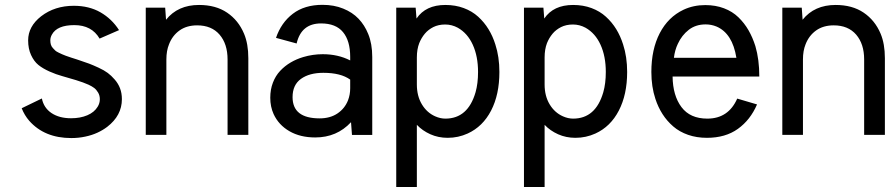

<svg xmlns="http://www.w3.org/2000/svg" viewBox="-20 -552 3643 786"><path d="M387.7 -394Q355.5 -449.2 284.2 -449.2Q213.4 -449.2 192.4 -410.2Q186 -398.9 186 -386.7Q186 -377.4 188.2 -369.6Q190.4 -361.8 196.5 -355.2Q202.6 -348.6 206.3 -345Q210 -341.3 220.7 -336.2Q231.4 -331.1 234.4 -329.8Q237.3 -328.6 249.5 -323.7Q257.3 -320.8 272.2 -315.9Q287.1 -311 292 -309.6L302.2 -306.2Q329.1 -297.4 344.7 -291.5Q360.4 -285.6 383.5 -274.9Q406.7 -264.2 421.1 -253.4Q435.5 -242.7 449.7 -226.3Q463.9 -210 471.2 -190.9Q479 -170.9 479 -146Q479 -79.1 418.9 -32.7Q400.9 -19 378.7 -8.8Q356.4 1.5 328.9 7.3Q301.3 13.2 272 13.2Q162.1 13.2 99.6 -57.6Q80.1 -80.1 68.8 -108.9L151.4 -148.9Q159.2 -110.4 190.9 -89.1Q222.7 -67.9 271 -67.9Q308.6 -67.9 337.4 -80.1Q366.2 -92.3 379.9 -115.2Q388.7 -129.4 388.7 -146Q388.7 -161.1 381.6 -173.1Q374.5 -185.1 365.5 -191.9Q356.4 -198.7 342.8 -205.1Q322.3 -214.4 290.8 -224.1Q259.3 -233.9 234.6 -240.5Q210 -247.1 182.6 -259.3Q155.3 -271.5 137.2 -286.1Q119.1 -300.8 107.2 -326.7Q95.2 -352.5 95.2 -386.7Q95.2 -443.8 148.4 -485.4Q204.1 -528.3 282.2 -528.3Q344.7 -528.3 391.4 -501.5Q438 -474.6 467.3 -428.7Z M659.7 -471.2Q708 -531.7 794.9 -531.7Q863.3 -531.7 909.7 -500.2Q956.1 -468.8 979 -414.1Q996.6 -372.6 996.6 -313.5V0H911.6V-308.6Q911.6 -372.1 878.9 -410.2Q846.2 -448.2 787.1 -448.2Q744.1 -448.2 714.8 -427.2Q685.5 -406.2 671.9 -370.6Q661.1 -344.2 661.1 -308.6V0H576.7V-520.5H656.2Z M1294.4 -456.1Q1213.4 -456.1 1194.3 -374L1109.9 -397Q1130.9 -459 1178.7 -495.6Q1226.6 -532.2 1300.3 -532.2Q1347.2 -532.2 1385 -516.8Q1422.9 -501.5 1447.8 -475.3Q1472.7 -449.2 1487.3 -413.1Q1503.9 -373 1503.9 -318.4V0.5H1420.9L1417 -51.8Q1358.9 10.7 1270.5 10.7Q1209 10.7 1164.8 -14.9Q1120.6 -40.5 1100.1 -85Q1086.4 -115.2 1086.4 -151.9Q1086.4 -185.5 1097.2 -213.6Q1107.9 -241.7 1127 -262Q1146 -282.2 1169.7 -296.1Q1193.4 -310.1 1221.2 -318.4Q1260.3 -330.1 1301.3 -330.1Q1363.8 -330.1 1413.6 -304.7V-319.3Q1413.6 -384.8 1384.3 -420.4Q1355 -456.1 1294.4 -456.1ZM1303.7 -253.9Q1246.6 -253.9 1212.2 -229.2Q1177.7 -204.6 1177.7 -154.3Q1177.7 -67.4 1288.6 -67.4Q1331.5 -67.4 1361.6 -87.6Q1391.6 -107.9 1404.8 -141.6Q1413.6 -164.6 1413.6 -190.9V-226.1Q1375 -253.9 1303.7 -253.9Z M1812.5 12.2Q1774.4 12.2 1741.7 -2.4Q1709 -17.1 1686.5 -41V213.4H1602.1V-520.5H1681.6L1685.1 -476.1Q1722.7 -531.7 1803.2 -531.7Q1844.2 -531.7 1878.4 -519Q1912.6 -506.3 1937.5 -483.6Q1962.4 -460.9 1979.7 -432.6Q1997.1 -404.3 2007.8 -370.1Q2024.4 -319.3 2024.4 -257.3Q2024.4 -165 1990.5 -99.4Q1956.5 -33.7 1894.5 -5.4Q1856 12.2 1812.5 12.2ZM1686.5 -206.1Q1686.5 -159.2 1707 -125Q1727.5 -90.8 1761.7 -75.7Q1782.7 -66.4 1803.2 -66.4Q1895.5 -66.4 1926.8 -174.3Q1937 -210 1937 -257.3Q1937 -321.3 1915.5 -368.7Q1894 -416 1854 -438.5Q1829.6 -451.7 1802.2 -451.7Q1788.6 -451.7 1776.4 -449Q1764.2 -446.3 1753.9 -441.2Q1743.7 -436 1734.9 -429.2Q1726.1 -422.4 1719 -413.8Q1711.9 -405.3 1706.3 -395.8Q1700.7 -386.2 1696.3 -375.5Q1686.5 -350.1 1686.5 -316.9Z M2335.4 12.2Q2297.4 12.2 2264.6 -2.4Q2231.9 -17.1 2209.5 -41V213.4H2125V-520.5H2204.6L2208 -476.1Q2245.6 -531.7 2326.2 -531.7Q2367.2 -531.7 2401.4 -519Q2435.5 -506.3 2460.4 -483.6Q2485.4 -460.9 2502.7 -432.6Q2520 -404.3 2530.8 -370.1Q2547.4 -319.3 2547.4 -257.3Q2547.4 -165 2513.4 -99.4Q2479.5 -33.7 2417.5 -5.4Q2378.9 12.2 2335.4 12.2ZM2209.5 -206.1Q2209.5 -159.2 2230 -125Q2250.5 -90.8 2284.7 -75.7Q2305.7 -66.4 2326.2 -66.4Q2418.5 -66.4 2449.7 -174.3Q2460 -210 2460 -257.3Q2460 -321.3 2438.5 -368.7Q2417 -416 2377 -438.5Q2352.5 -451.7 2325.2 -451.7Q2311.5 -451.7 2299.3 -449Q2287.1 -446.3 2276.9 -441.2Q2266.6 -436 2257.8 -429.2Q2249 -422.4 2241.9 -413.8Q2234.9 -405.3 2229.2 -395.8Q2223.6 -386.2 2219.2 -375.5Q2209.5 -350.1 2209.5 -316.9Z M3079.1 -124.5Q3051.8 -61 3000.7 -24.4Q2949.7 12.2 2874 12.2Q2832 12.2 2796.9 0Q2761.7 -12.2 2736.1 -34.4Q2710.4 -56.6 2692.4 -84.7Q2674.3 -112.8 2663.1 -147Q2646.5 -196.8 2646.5 -257.3Q2646.5 -350.1 2680.9 -416.3Q2715.3 -482.4 2778.3 -512.2Q2818.8 -531.2 2867.2 -531.2Q2909.2 -531.2 2943.8 -518.1Q2978.5 -504.9 3002.9 -481.2Q3027.3 -457.5 3044.2 -428.2Q3061 -398.9 3072.3 -363.3Q3088.4 -308.6 3088.4 -238.8H2733.4Q2734.4 -160.6 2769.8 -113.5Q2805.2 -66.4 2875.5 -66.4Q2961.9 -66.4 2998 -148.4ZM2994.6 -315.4Q2978.5 -415.5 2913.1 -443.4Q2892.1 -452.1 2868.7 -452.1Q2828.1 -452.1 2799.6 -429.9Q2771 -407.7 2754.9 -372.6Q2742.7 -347.2 2738.8 -315.4Z M3265.6 -471.2Q3314 -531.7 3400.9 -531.7Q3469.2 -531.7 3515.6 -500.2Q3562 -468.8 3585 -414.1Q3602.5 -372.6 3602.5 -313.5V0H3517.6V-308.6Q3517.6 -372.1 3484.9 -410.2Q3452.1 -448.2 3393.1 -448.2Q3350.1 -448.2 3320.8 -427.2Q3291.5 -406.2 3277.8 -370.6Q3267.1 -344.2 3267.1 -308.6V0H3182.6V-520.5H3262.2Z"/></svg>

Font: Meera Inimai
Style: Regular
Weight: 400
Version: 2.0.0+20160526